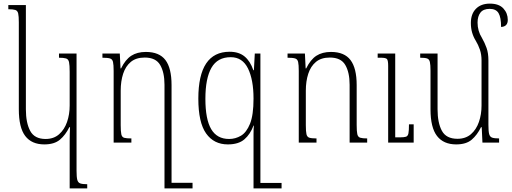

<svg xmlns="http://www.w3.org/2000/svg" viewBox="-20 -788 2827 1061"><path d="M365 253V-8Q365 -27 365.5 -46.5Q366 -66 367 -85H363Q342 -42 311 -16Q280 10 225 10Q155 10 119.5 -36.5Q84 -83 84 -184V-665Q84 -698 80.5 -713.5Q77 -729 64.5 -733Q52 -737 26 -737V-760H123V-184Q123 -109 147 -64.5Q171 -20 232 -20Q277 -20 306.5 -46Q336 -72 350.5 -114Q365 -156 365 -205V-391Q365 -428 361.5 -444.5Q358 -461 345 -465Q332 -469 306 -469V-492H403V155Q403 190 407 205.5Q411 221 423.5 225.5Q436 230 462 230V253Z M786 -501Q860 -501 894 -456.5Q928 -412 928 -318V222H1044V253H889V-320Q889 -388 865 -429Q841 -470 780 -470Q732 -470 703 -446Q674 -422 660.5 -380.5Q647 -339 647 -287V-96Q647 -61 650.5 -45.5Q654 -30 666.5 -26.5Q679 -23 706 -23V0H608V-396Q608 -430 604.5 -445.5Q601 -461 588 -465Q575 -469 546 -469V-492H642L646 -410H649Q673 -459 705.5 -480Q738 -501 786 -501Z M1388 -492H1419V223H1536V253H1381V33Q1381 -12 1381 -45Q1381 -78 1383 -94H1381Q1363 -46 1330.5 -18Q1298 10 1239 10Q1162 10 1119 -50.5Q1076 -111 1076 -243Q1076 -502 1249 -502Q1300 -502 1331.5 -476Q1363 -450 1380 -400H1383ZM1246 -20Q1281 -20 1311.5 -38Q1342 -56 1361.5 -104Q1381 -152 1381 -243Q1381 -347 1350.5 -409.5Q1320 -472 1255 -472Q1182 -472 1148.5 -413.5Q1115 -355 1115 -242Q1115 -129 1147 -74.5Q1179 -20 1246 -20Z M2009 -23V0H1912V-320Q1912 -388 1888 -429Q1864 -470 1803 -470Q1755 -470 1726 -446Q1697 -422 1683.5 -380.5Q1670 -339 1670 -287V-96Q1670 -62 1673.5 -46.5Q1677 -31 1689.5 -27Q1702 -23 1729 -23V0H1631V-396Q1631 -430 1627.5 -445.5Q1624 -461 1611 -465Q1598 -469 1569 -469V-492H1665L1669 -410H1672Q1696 -459 1728.5 -480Q1761 -501 1809 -501Q1883 -501 1917 -456Q1951 -411 1951 -318V-97Q1951 -62 1954.5 -46.5Q1958 -31 1970.5 -27Q1983 -23 2009 -23ZM2266 -101V0H2125V-424Q2125 -454 2118.5 -461.5Q2112 -469 2085 -469H2067V-492H2164V-29H2190Q2213 -29 2223.5 -32.5Q2234 -36 2237 -51Q2240 -66 2240 -101Z M2679 -98Q2679 -63 2683 -47.5Q2687 -32 2699.5 -27.5Q2712 -23 2738 -23V0H2646L2642 -85H2638Q2617 -42 2586.5 -16Q2556 10 2501 10Q2431 10 2395 -36.5Q2359 -83 2359 -184V-397Q2359 -430 2355.5 -445.5Q2352 -461 2340 -465Q2328 -469 2302 -469V-492H2398V-184Q2398 -109 2422 -65Q2446 -21 2508 -21Q2553 -21 2582.5 -46.5Q2612 -72 2626.5 -114Q2641 -156 2641 -205V-454Q2641 -487 2632 -513.5Q2623 -540 2609 -563Q2596 -584 2589 -608Q2582 -632 2582 -661Q2582 -711 2610 -739.5Q2638 -768 2687 -768Q2737 -768 2761.5 -741.5Q2786 -715 2786 -678Q2786 -641 2749 -639Q2749 -692 2735 -715.5Q2721 -739 2686 -739Q2651 -739 2635 -718.5Q2619 -698 2619 -663Q2619 -617 2643 -579Q2659 -551 2669 -522.5Q2679 -494 2679 -454Z"/></svg>

Font: Noto Serif Armenian SemiCondensed ExtraLight
Style: Regular
Weight: 200
Width: 4
Designer: Monotype Design Team
Foundry: Monotype Imaging Inc.
Version: Version 2.008; ttfautohint (v1.8.4.7-5d5b)